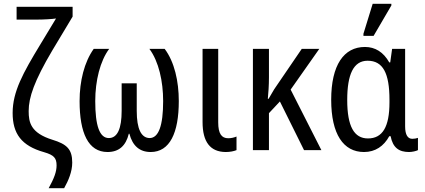

<svg xmlns="http://www.w3.org/2000/svg" viewBox="-20 -796 2252 1018"><path d="M238 202H320C343 161 363 114 363 66C363 -6 333 -32 258 -55C142 -91 132 -148 132 -207C132 -280 162 -367 257 -528L365 -708V-760H68V-692H169C215 -692 258 -695 277 -698L193 -559C102 -409 47 -310 47 -197C47 -88 93 -23 214 11C266 26 280 42 280 81C280 115 267 149 238 202Z M550 10C610 10 647 -22 663 -87H666C683 -22 721 10 779 10C880 10 928 -91 928 -260C928 -365 905 -468 853 -537H772C822 -470 845 -364 845 -260C845 -130 821 -64 773 -64C729 -65 705 -112 705 -208V-354H625V-208C625 -115 603 -64 557 -64C508 -64 485 -129 485 -260C485 -368 511 -473 559 -537H477C427 -467 402 -366 402 -260C402 -91 448 10 550 10Z M1176 10C1200 10 1219 6 1234 0V-72C1219 -66 1205 -63 1190 -63C1155 -63 1137 -87 1137 -147V-537H1054V-149C1054 -43 1095 9 1176 10Z M1673 -537H1580L1434 -323C1425 -308 1414 -289 1404 -272H1400C1403 -302 1406 -343 1406 -387V-537H1321V0H1406V-196L1464 -258L1592 0H1684L1521 -321Z M1907 -606H1961L2055 -767V-776H1956L1907 -617ZM1910 10C1970 10 2015 -21 2044 -74H2051C2063 -13 2095 10 2149 10C2165 10 2187 5 2196 0V-65C2188 -62 2177 -60 2166 -60C2142 -60 2128 -81 2128 -126V-537H2059L2049 -465H2044C2013 -520 1969 -547 1915 -547C1803 -547 1736 -451 1736 -267C1736 -84 1801 10 1910 10ZM1931 -62C1858 -62 1821 -125 1821 -266C1821 -401 1854 -474 1929 -474C2011 -474 2045 -407 2045 -267V-253C2045 -123 2008 -62 1931 -62Z"/></svg>

Font: Noto Sans Condensed
Style: Regular
Weight: 400
Width: 3
Designer: Monotype Design Team
Foundry: Monotype Imaging Inc.
Version: Version 2.013